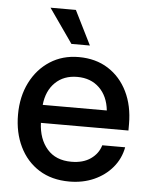

<svg xmlns="http://www.w3.org/2000/svg" viewBox="-53 -773 650 829"><g transform="rotate(5 272.0 -358.5)"><path d="M278.3 11.7Q201.7 11.7 146.7 -22.9Q91.8 -57.6 62.3 -118.4Q32.7 -179.2 32.7 -256.8Q32.7 -335.4 63.5 -396.5Q94.2 -457.5 148.4 -492.4Q202.6 -527.3 272.9 -527.3Q346.2 -527.3 400.1 -493.2Q454.1 -459 483.9 -398.2Q513.7 -337.4 513.7 -257.8V-230H134.3Q137.2 -160.2 174.6 -117.2Q211.9 -74.2 279.8 -74.2Q330.6 -74.2 363.3 -97.2Q396 -120.1 406.7 -156.7H505.9Q496.6 -106.9 464.6 -68.8Q432.6 -30.8 384.5 -9.5Q336.4 11.7 278.3 11.7ZM135.3 -308.1H413.1Q406.7 -369.6 369.6 -405.5Q332.5 -441.4 273.9 -441.4Q215.3 -441.4 178.5 -405.5Q141.6 -369.6 135.3 -308.1ZM235.8 -581.1 132.3 -729H242.2L315.9 -581.1Z"/></g></svg>

Font: Inter Display Medium
Style: Regular
Weight: 500
Designer: Rasmus Andersson
Foundry: rsms
Version: Version 4.001;git-9221beed3